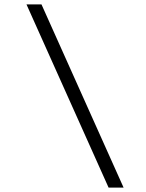

<svg xmlns="http://www.w3.org/2000/svg" viewBox="-20 -750 660 870"><path d="M472 100 100 -730H168L540 100Z"/></svg>

Font: Monaspace Argon ExtraLight
Style: Regular
Weight: 200
Designer: Riley Cran & the Lettermatic Team
Foundry: Lettermatic
Version: Version 1.000 (Monaspace Argon)